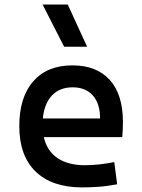

<svg xmlns="http://www.w3.org/2000/svg" viewBox="-20 -815 626 845"><path d="M341.8 9.8Q209 9.8 137 -59.8Q64.9 -129.4 64.9 -259.8Q64.9 -386.7 126.2 -457Q187.5 -527.3 298.8 -527.3Q404.8 -527.3 462.9 -463.4Q521 -399.4 521 -278.3Q521 -242.7 518.1 -211.4H172.9Q186.5 -150.9 232.9 -119.4Q279.3 -87.9 353.5 -87.9Q386.7 -87.9 418.5 -91.6Q450.2 -95.2 482.9 -101.6L495.6 -3.9Q448.7 4.9 410.2 7.3Q371.6 9.8 341.8 9.8ZM299.8 -430.7Q242.7 -430.7 208.7 -394.8Q174.8 -358.9 168.5 -293.5H420.4Q420.4 -359.4 388.4 -395Q356.4 -430.7 299.8 -430.7ZM262.2 -609.4 167.5 -794.9H278.3L363.3 -609.4Z"/></svg>

Font: Caskaydia Cove Medium
Style: Regular
Weight: 500
Monospace: yes
Designer: Aaron Bell
Foundry: Saja Typeworks
Version: Version 4.300; ttfautohint (v1.8.3)